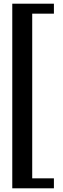

<svg xmlns="http://www.w3.org/2000/svg" viewBox="-20 -820 342 1040"><path d="M46.5 200V-800H272V-746H154.5V146H272V200Z"/></svg>

Font: Big Shoulders Display Thin
Style: Bold
Weight: 700
Version: Version 2.002